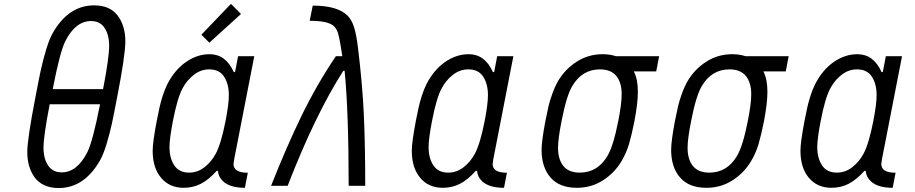

<svg xmlns="http://www.w3.org/2000/svg" viewBox="-20 -956 4707 988"><path d="M203.8 -196Q203.8 -140 227.5 -104.5Q251.3 -69 297.5 -69Q376.3 -69 429 -171.9Q457 -226.6 494.8 -419.3H235.7Q203.8 -253.9 203.8 -196ZM541.7 -720.7Q541.7 -776.7 518.2 -812.2Q494.8 -847.7 448.6 -847.7Q369.1 -847.7 316.4 -744.8Q289.1 -692.1 251.3 -497.4H510.4Q541.7 -659.5 541.7 -720.7ZM464.2 -928.4Q545.6 -928.4 585.3 -876Q625 -823.6 625 -743.5Q625 -672.5 583.3 -458.3Q565.8 -365.9 555.7 -319.3Q545.6 -272.8 529 -217.1Q512.4 -161.5 494.1 -129.6Q412.8 11.7 281.9 11.7Q239.6 11.7 207.7 -3.3Q175.8 -18.2 157.2 -44.6Q138.7 -71 129.6 -103.2Q120.4 -135.4 120.4 -173.2Q120.4 -240.9 162.8 -458.3Q180.3 -550.8 190.4 -597.3Q200.5 -643.9 217.1 -699.5Q233.7 -755.2 252 -787.1Q333.3 -928.4 464.2 -928.4Z M1168.6 -936.2 1220.1 -884.1 1057.3 -736.3 1016.3 -777.3ZM1181.6 -112Q1181.6 -67.1 1255.2 -67.1L1240.2 10.4Q1163.4 10.4 1127.6 -23.4Q1103.5 -45.6 1101.6 -76.8H1095.1Q1053.4 -30.6 1013.3 -10.1Q973.3 10.4 925.1 10.4Q852.2 10.4 808.9 -41Q765.6 -92.4 765.6 -180.3Q765.6 -224 786.5 -333.3Q796.2 -381.5 801.1 -404.3Q806 -427.1 816.7 -461.3Q827.5 -495.4 841.1 -522.8Q878.3 -595.7 936.2 -636.4Q994.1 -677.1 1058.6 -677.1Q1141.9 -677.1 1182.9 -585.3H1189.5L1205.1 -666.7H1288.4L1184.9 -135.4Q1181.6 -115.9 1181.6 -112ZM1157.6 -466.1Q1157.6 -524.1 1133.1 -561.5Q1108.7 -599 1056.6 -599Q1013 -599 976.9 -570.6Q940.8 -542.3 918.6 -500Q892.6 -451.2 869.8 -333.3Q852.2 -242.8 852.2 -199.2Q852.2 -141.9 877 -104.8Q901.7 -67.7 953.1 -67.7Q996.7 -67.7 1032.9 -96Q1069 -124.3 1091.1 -166.7Q1117.8 -217.4 1140.6 -333.3Q1157.6 -420.6 1157.6 -466.1Z M1753.3 -591.8H1746.7Q1600.3 -362.6 1460.3 0H1375Q1452.5 -196.6 1530.9 -358.4Q1609.4 -520.2 1708.3 -666.7H1741.5Q1726.6 -766.3 1718.1 -789.1Q1710.3 -810.5 1697.3 -822.3Q1667.3 -849 1573.6 -849L1589.2 -927.1Q1716.8 -927.1 1768.2 -875.7Q1791 -852.9 1802.7 -813.5Q1814.5 -774.1 1821.6 -714.2Q1845.1 -522.8 1852.2 -367.2Q1859.4 -211.6 1859.4 0H1774.1Q1774.1 -383.5 1753.3 -591.8Z M2515 -112Q2515 -67.1 2588.5 -67.1L2573.6 10.4Q2496.7 10.4 2460.9 -23.4Q2436.8 -45.6 2434.9 -76.8H2428.4Q2386.7 -30.6 2346.7 -10.1Q2306.6 10.4 2258.5 10.4Q2185.5 10.4 2142.3 -41Q2099 -92.4 2099 -180.3Q2099 -224 2119.8 -333.3Q2129.6 -381.5 2134.4 -404.3Q2139.3 -427.1 2150.1 -461.3Q2160.8 -495.4 2174.5 -522.8Q2211.6 -595.7 2269.5 -636.4Q2327.5 -677.1 2391.9 -677.1Q2475.3 -677.1 2516.3 -585.3H2522.8L2538.4 -666.7H2621.7L2518.2 -135.4Q2515 -115.9 2515 -112ZM2490.9 -466.1Q2490.9 -524.1 2466.5 -561.5Q2442.1 -599 2390 -599Q2346.4 -599 2310.2 -570.6Q2274.1 -542.3 2252 -500Q2225.9 -451.2 2203.1 -333.3Q2185.5 -242.8 2185.5 -199.2Q2185.5 -141.9 2210.3 -104.8Q2235 -67.7 2286.5 -67.7Q2330.1 -67.7 2366.2 -96Q2402.3 -124.3 2424.5 -166.7Q2451.2 -217.4 2474 -333.3Q2490.9 -420.6 2490.9 -466.1Z M3067.1 -599Q2975.9 -599 2925.1 -513.7Q2895.2 -464.2 2869.8 -333.3Q2851.6 -242.2 2851.6 -195.3Q2851.6 -135.4 2879.2 -101.6Q2906.9 -67.7 2963.5 -67.7Q3054.7 -67.7 3105.5 -153Q3136.1 -203.8 3161.5 -333.3Q3179 -421.2 3179 -471.4Q3179 -531.2 3151.4 -565.1Q3123.7 -599 3067.1 -599ZM3241.5 -588.5Q3262.4 -548.8 3262.4 -483.7Q3262.4 -425.8 3244.8 -333.3Q3230.5 -261.1 3216.8 -214.8Q3203.1 -168.6 3178.4 -127Q3142.6 -66.4 3082.7 -28Q3022.8 10.4 2948.6 10.4Q2858.7 10.4 2812.8 -42.6Q2766.9 -95.7 2766.9 -184.2Q2766.9 -229.8 2786.5 -333.3Q2796.2 -382.8 2802.7 -410.2Q2809.2 -437.5 2822.3 -474Q2835.3 -510.4 2852.2 -539.7Q2888 -600.3 2947.9 -638.7Q3007.8 -677.1 3082 -677.1Q3117.8 -677.1 3150.4 -666.7H3371.7L3356.8 -588.5Z M3733.7 -599Q3642.6 -599 3591.8 -513.7Q3561.8 -464.2 3536.5 -333.3Q3518.2 -242.2 3518.2 -195.3Q3518.2 -135.4 3545.9 -101.6Q3573.6 -67.7 3630.2 -67.7Q3721.4 -67.7 3772.1 -153Q3802.7 -203.8 3828.1 -333.3Q3845.7 -421.2 3845.7 -471.4Q3845.7 -531.2 3818 -565.1Q3790.4 -599 3733.7 -599ZM3908.2 -588.5Q3929 -548.8 3929 -483.7Q3929 -425.8 3911.5 -333.3Q3897.1 -261.1 3883.5 -214.8Q3869.8 -168.6 3845.1 -127Q3809.2 -66.4 3749.3 -28Q3689.5 10.4 3615.2 10.4Q3525.4 10.4 3479.5 -42.6Q3433.6 -95.7 3433.6 -184.2Q3433.6 -229.8 3453.1 -333.3Q3462.9 -382.8 3469.4 -410.2Q3475.9 -437.5 3488.9 -474Q3502 -510.4 3518.9 -539.7Q3554.7 -600.3 3614.6 -638.7Q3674.5 -677.1 3748.7 -677.1Q3784.5 -677.1 3817.1 -666.7H4038.4L4023.4 -588.5Z M4515 -112Q4515 -67.1 4588.5 -67.1L4573.6 10.4Q4496.7 10.4 4460.9 -23.4Q4436.8 -45.6 4434.9 -76.8H4428.4Q4386.7 -30.6 4346.7 -10.1Q4306.6 10.4 4258.5 10.4Q4185.5 10.4 4142.3 -41Q4099 -92.4 4099 -180.3Q4099 -224 4119.8 -333.3Q4129.6 -381.5 4134.4 -404.3Q4139.3 -427.1 4150.1 -461.3Q4160.8 -495.4 4174.5 -522.8Q4211.6 -595.7 4269.5 -636.4Q4327.5 -677.1 4391.9 -677.1Q4475.3 -677.1 4516.3 -585.3H4522.8L4538.4 -666.7H4621.7L4518.2 -135.4Q4515 -115.9 4515 -112ZM4490.9 -466.1Q4490.9 -524.1 4466.5 -561.5Q4442.1 -599 4390 -599Q4346.4 -599 4310.2 -570.6Q4274.1 -542.3 4252 -500Q4225.9 -451.2 4203.1 -333.3Q4185.5 -242.8 4185.5 -199.2Q4185.5 -141.9 4210.3 -104.8Q4235 -67.7 4286.5 -67.7Q4330.1 -67.7 4366.2 -96Q4402.3 -124.3 4424.5 -166.7Q4451.2 -217.4 4474 -333.3Q4490.9 -420.6 4490.9 -466.1Z"/></svg>

Font: Monoid
Style: Italic
Weight: 400
Width: 4
Italic angle: -11°
Monospace: yes
Version: Version 0.61